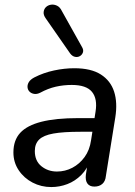

<svg xmlns="http://www.w3.org/2000/svg" viewBox="-20 -786 573 816"><path d="M198 9Q155 9 118.5 -10Q82 -29 59.5 -62.5Q37 -96 37 -138Q37 -190 66 -221.5Q95 -253 156 -268.5Q217 -284 312 -284H393L384 -226H322Q249 -226 207 -218.5Q165 -211 146.5 -193Q128 -175 128 -144Q128 -102 156 -79.5Q184 -57 222 -57Q257 -57 287.5 -73Q318 -89 339.5 -118.5Q361 -148 367 -190L386 -311Q395 -366 371 -395.5Q347 -425 285 -425Q250 -425 217 -417.5Q184 -410 151 -392Q137 -385 125 -387Q113 -389 105.5 -396.5Q98 -404 97 -415Q96 -426 102.5 -437Q109 -448 126 -457Q165 -477 209.5 -486.5Q254 -496 296 -496Q367 -496 408.5 -469.5Q450 -443 465 -396.5Q480 -350 470 -287L430 -38Q428 -16 415 -4.5Q402 7 381 7Q361 7 351.5 -6Q342 -19 345 -44L357 -121L365 -109Q352 -69 325.5 -42.5Q299 -16 266 -3.5Q233 9 198 9ZM278 -559 175 -707Q164 -722 165.5 -735Q167 -748 175.5 -756Q184 -764 196.5 -766Q209 -768 222 -762Q235 -756 243 -739L328 -587Q336 -574 332.5 -563.5Q329 -553 319.5 -547.5Q310 -542 298.5 -544.5Q287 -547 278 -559Z"/></svg>

Font: Nunito Medium
Style: Italic
Weight: 500
Designer: Vernon Adams
Foundry: Vernon Adams
Version: Version 3.601